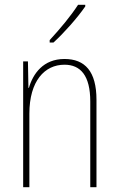

<svg xmlns="http://www.w3.org/2000/svg" viewBox="-20 -784 498 804"><path d="M337 -757V-764H307C275 -715 233 -665 188 -616V-606H204C247 -645 304 -709 337 -757ZM250 -537C161 -537 118 -475 101 -416H99L97 -527H77V0H103V-308C103 -445 167 -513 250 -513C317 -513 358 -468 358 -359V0H384V-366C384 -485 336 -537 250 -537Z"/></svg>

Font: Noto Sans Malayalam Condensed Thin
Style: Regular
Weight: 100
Width: 3
Designer: Jelle Bosma - Monotype Design Team
Foundry: Monotype Imaging Inc.
Version: Version 2.104